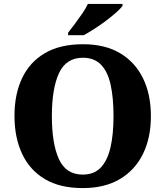

<svg xmlns="http://www.w3.org/2000/svg" viewBox="-20 -951 845 981"><path d="M403 10Q286 10 209 -36Q132 -82 93 -165Q54 -248 54 -359Q54 -470 93 -552Q132 -634 209.5 -679.5Q287 -725 404 -725Q516 -725 593 -679.5Q670 -634 710.5 -551.5Q751 -469 751 -358Q751 -247 710.5 -164.5Q670 -82 592.5 -36Q515 10 403 10ZM403 -59Q461 -59 495 -95Q529 -131 544.5 -197.5Q560 -264 560 -358Q560 -452 545 -519Q530 -586 495.5 -621Q461 -656 404 -656Q318 -656 281.5 -577.5Q245 -499 245 -358Q245 -217 281 -138Q317 -59 403 -59ZM328 -784Q343 -803 362.5 -829Q382 -855 400.5 -882Q419 -909 429 -931H606V-921Q597 -908 574.5 -888Q552 -868 523 -846Q494 -824 463.5 -804.5Q433 -785 408 -771H328Z"/></svg>

Font: Noto Serif Gujarati ExtraBold
Style: Regular
Weight: 800
Version: Version 2.102